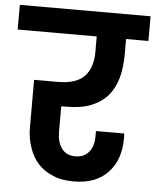

<svg xmlns="http://www.w3.org/2000/svg" viewBox="-74 -785 680 840"><g transform="rotate(5 266.0 -365.5)"><path d="M553.2 -631.8H455.1V-563Q455.1 -508.3 442.9 -461.9Q429.7 -415.5 402.8 -382.8Q374.5 -350.1 330.1 -332Q286.1 -314 220.2 -314H198.2V-201.2Q198.2 -158.2 217.8 -129.9Q237.8 -101.1 278.8 -101.1Q316.4 -101.1 337.9 -127Q358.9 -152.3 358.9 -193.8V-219.2H482.9Q483.9 -214.4 483.9 -207V-198.2Q483.9 -103.5 431.2 -47.9Q378.9 8.8 280.8 8.8Q224.1 8.8 189 -7.8Q148.4 -24.4 123 -53.2Q97.2 -82 84 -122.1Q69.8 -163.6 69.8 -207V-418.9H172.9Q255.9 -418.9 291 -457Q326.2 -495.1 326.2 -563V-631.8H-21V-740.2H553.2Z"/></g></svg>

Font: PoppinsZ SemiBold
Style: Regular
Weight: 600
Designer: Ninad Kale (Devanagari), Jonny Pinhorn (Latin)
Foundry: Indian Type Foundry
Version: Version 3.002;FEAKit 1.0